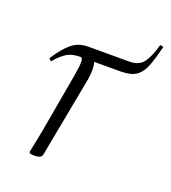

<svg xmlns="http://www.w3.org/2000/svg" viewBox="-97 -545 558 626"><g transform="rotate(20 182.5 -231.5)"><path d="M353 -469Q354 -472 360 -470.5Q366 -469 365 -467Q355 -427 345 -400Q335 -373 316.5 -359.5Q298 -346 260 -346H135L133 -374Q157 -374 167.5 -352.5Q178 -331 171 -287L118 -6Q116 8 92 8Q79 8 76 6.5Q73 5 73 2Q73 -1 78.5 -26.5Q84 -52 88 -74L125 -283Q131 -318 130.5 -332Q130 -346 123 -346Q91 -346 71.5 -332Q52 -318 39 -301Q37 -299 33 -302.5Q29 -306 30 -309Q54 -346 77.5 -366Q101 -386 135 -386H276Q312 -386 327.5 -408.5Q343 -431 353 -469Z"/></g></svg>

Font: Cormorant Garamond Light
Style: Italic
Weight: 300
Italic angle: -10°
Designer: Christian Thalmann (Catharsis Fonts)
Foundry: Catharsis Fonts
Version: Version 4.001